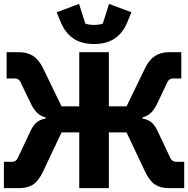

<svg xmlns="http://www.w3.org/2000/svg" viewBox="-33 -966 966 986"><path d="M279 -852 258 -903 373 -946 405 -845Q411 -842 424 -840Q437 -838 450 -838Q463 -838 476 -840Q489 -842 495 -845L527 -946L642 -903L621 -852Q598 -797 556.5 -768.5Q515 -740 450 -740Q385 -740 343.5 -768.5Q302 -797 279 -852ZM28 -135Q49 -135 58 -154L126 -298Q139 -325 157 -339Q175 -353 201 -357V-363Q176 -370 159.5 -385Q143 -400 128 -429L72 -545Q63 -563 43 -563H1V-698H64Q108 -698 138 -678Q168 -658 189 -614L283 -420H374V-698H526V-420H617L711 -614Q732 -658 762 -678Q792 -698 836 -698H898V-563H856Q836 -563 827 -545L772 -429Q757 -400 740.5 -385Q724 -370 699 -363V-357Q725 -353 743 -339Q761 -325 774 -298L842 -154Q852 -135 872 -135H913V0H833Q790 0 762 -19Q734 -38 711 -87L617 -286H526V0H374V-286H283L189 -87Q166 -38 138 -19Q110 0 67 0H-13V-135Z"/></svg>

Font: iA Writer Duo V
Style: Regular
Weight: 400
Designer: Mike Abbink, Paul van der Laan, Pieter van Rosmalen, Oliver Reichenstein
Foundry: Information Architects Inc.
Version: Version 2.000